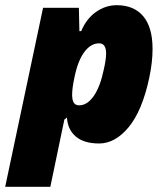

<svg xmlns="http://www.w3.org/2000/svg" viewBox="-70 -542 616 740"><path d="M96 -512H234L236 -422H243Q263 -470 300 -496Q337 -522 380 -522Q446 -522 482 -479.5Q518 -437 518 -353Q518 -302 505 -241Q478 -115 426 -52Q374 11 312 11Q254 11 222.5 -15.5Q191 -42 188 -89L178 -81L124 178H-50ZM330 -274Q339 -313 339 -336Q339 -375 312 -375Q280 -375 255 -341.5Q230 -308 217 -244Q208 -202 208 -177Q208 -156 214.5 -146Q221 -136 235 -136Q266 -136 291 -171.5Q316 -207 330 -274Z"/></svg>

Font: Decalotype Black Italic
Style: Regular
Weight: 900
Italic angle: -12°
Designer: Alfredo Marco Pradil
Foundry: Alfredo Marco Pradil
Version: Version 1.0